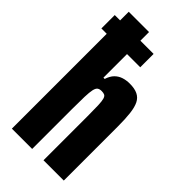

<svg xmlns="http://www.w3.org/2000/svg" viewBox="-233 -803 863 863"><g transform="rotate(45 199.0 -371.5)"><path d="M1 -603V-688H248V-603ZM35 0V-743H164V-453H172Q180 -478 194 -492Q208 -506 226.5 -512Q245 -518 267 -518Q298 -518 317.5 -508.5Q337 -499 347 -479Q357 -459 361 -425.5Q365 -392 365 -344V0H236V-281Q236 -324 235 -349Q234 -374 230.5 -386Q227 -398 220 -401.5Q213 -405 201 -405Q188 -405 180.5 -399.5Q173 -394 169.5 -378Q166 -362 165 -332Q164 -302 164 -253V0Z"/></g></svg>

Font: Saira ExtraCondensed ExtraBold
Style: Regular
Weight: 800
Width: 2
Designer: Hector Gatti with collaboration of the Omnibus-Type team
Foundry: Omnibus-Type
Version: Version 1.101